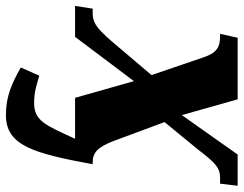

<svg xmlns="http://www.w3.org/2000/svg" viewBox="-122 -470 804 633"><g transform="rotate(90 279.5 -154.0)"><path d="M343 228C444 228 469 136 505 -58H500C467 -58 449 -73 428 -128L366 -295L457 -406C501 -463 516 -478 550 -478H569L576 -536H473L343 -352L291 -536H88L75 -478H84C118 -478 138 -468 153 -422L211 -252L99 -120C52 -66 36 -58 3 -58H-8L-17 0H85L231 -194L286 0H421C376 98 362 135 303 135C263 135 239 125 213 118L186 179C236 207 279 228 343 228Z"/></g></svg>

Font: Noto Serif Condensed Black
Style: Italic
Weight: 900
Width: 3
Italic angle: -12°
Designer: Monotype Design Team
Foundry: Monotype Imaging Inc.
Version: Version 2.013